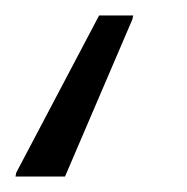

<svg xmlns="http://www.w3.org/2000/svg" viewBox="-115 -38 242 248"><path d="M-95 190 -94 185 13 -18H57L56 -13L-31 190Z"/></svg>

Font: Saira Thin Light
Style: Italic
Weight: 300
Italic angle: -12°
Version: Version 1.101